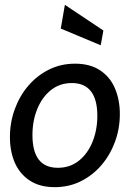

<svg xmlns="http://www.w3.org/2000/svg" viewBox="-20 -763 554 793"><path d="M206 10Q144 10 102.5 -17.5Q61 -45 41 -91.5Q21 -138 21 -197Q21 -257 41 -312Q61 -367 97 -409Q133 -451 182 -475.5Q231 -500 290 -500Q352 -500 393.5 -472.5Q435 -445 455 -397.5Q475 -350 475 -292Q475 -232 455 -177.5Q435 -123 399 -81Q363 -39 314 -14.5Q265 10 206 10ZM219 -70Q269 -70 305.5 -99Q342 -128 362 -177Q382 -226 382 -285Q382 -352 355.5 -386Q329 -420 277 -420Q227 -420 190.5 -391Q154 -362 134 -313Q114 -264 114 -205Q114 -138 140 -104Q166 -70 219 -70ZM396 -576 231 -645 248 -743 407 -637Z"/></svg>

Font: Cabin VF Beta
Style: Italic
Weight: 400
Italic angle: -7°
Designer: Pablo Impallari
Foundry: Pablo Impallari. http://www.impallari.com Igino Marini. http://www.ikern.com
Version: Version 2.300